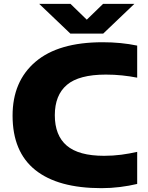

<svg xmlns="http://www.w3.org/2000/svg" viewBox="-20 -970 770 1000"><path d="M508.5 10Q281.5 10 163.5 -84.8Q45.5 -179.5 45.5 -368Q45.5 -546.5 164.8 -648.2Q284 -750 514.5 -750Q610.5 -750 694.5 -732.5V-565.5Q656.5 -573 616 -577.2Q575.5 -581.5 531.5 -581.5Q391.5 -581.5 328.5 -528Q265.5 -474.5 265.5 -370Q265.5 -264.5 327.8 -211.5Q390 -158.5 522 -158.5Q568.5 -158.5 611.8 -164.2Q655 -170 694.5 -179V-12Q653 -2 605.2 4Q557.5 10 508.5 10ZM346.5 -795 184 -950H347L432 -867.5L517 -950H680L517.5 -795Z"/></svg>

Font: Encode Sans Exp XBd
Style: Regular
Weight: 800
Width: 7
Designer: Multiple Designers
Foundry: Impallari Type
Version: Version 3.002; ttfautohint (v1.8.3) -l 8 -r 50 -G 200 -x 14 